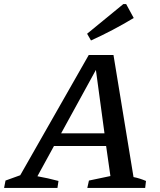

<svg xmlns="http://www.w3.org/2000/svg" viewBox="-65 -919 781 939"><path d="M588 -53Q604 -50 619.5 -45Q635 -40 649 -34L645 0H362L370 -36L475 -58L454 -205H199L118 -57Q169 -48 221 -34L216 0H-45L-38 -36L34 -62L369 -650H490ZM234 -267H446L404 -577ZM380 -721 361 -754 538 -899H552L589 -831Q488 -770 380 -721Z"/></svg>

Font: Piazzolla SC Medium
Style: Italic
Weight: 500
Italic angle: -11.3°
Designer: Juan Pablo del Peral
Foundry: Huerta Tipografica
Version: Version 1.330